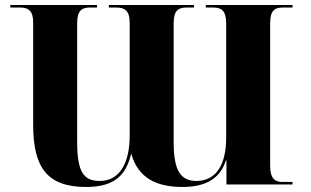

<svg xmlns="http://www.w3.org/2000/svg" viewBox="-20 -734 1239 764"><path d="M323 10C437 10 482 -38 502 -123C529 -26 602 10 706 10C798 10 856 -23 879 -96H881V0H1144V-10H1103C1076 -10 1055 -22 1055 -74V-641C1055 -693 1073 -704 1106 -704H1144V-714H799V-704H828C860 -704 880 -693 880 -641V-186C880 -79 840 -14 762 -14C702 -14 671 -50 671 -167V-641C671 -693 690 -704 722 -704H752V-714H413V-704H443C474 -704 496 -693 496 -645V-194C496 -88 458 -14 377 -14C314 -14 287 -47 287 -171V-641C287 -693 306 -704 338 -704H366V-714H21V-704H60C91 -704 112 -693 112 -645V-237C112 -67 168 10 323 10Z"/></svg>

Font: Noto Serif Display ExtraBold
Style: Regular
Weight: 800
Designer: Monotype Design Team
Foundry: Monotype Imaging Inc.
Version: Version 2.009